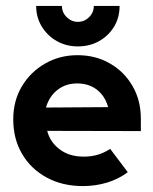

<svg xmlns="http://www.w3.org/2000/svg" viewBox="-20 -618 519 652"><path d="M413.9 -33.3Q382.6 -9.7 343.4 2.1Q304.2 13.9 261.8 13.9Q191.7 13.9 138.2 -15.3Q84.7 -44.4 54.9 -95.5Q25 -146.5 25 -212.5Q25 -275.7 54.2 -324.7Q83.3 -373.6 133 -402.1Q182.6 -430.6 243.1 -430.6Q304.9 -430.6 353.5 -402.4Q402.1 -374.3 430.2 -325.7Q458.3 -277.1 458.3 -215.3V-172.9L140.3 -173.6Q150 -136.1 180.6 -112.5Q213.2 -86.1 264.6 -86.1Q304.2 -86.1 336.1 -102.1Q345.8 -106.9 354.2 -112.5Q354.2 -112.5 413.9 -33.3ZM347.2 -254.2Q336.8 -291.7 309.4 -313.2Q281.9 -334.7 241.7 -334.7Q203.5 -334.7 175.3 -312.8Q147.2 -291 136.1 -252.8Q136.1 -252.8 347.2 -254.2ZM244.4 -460.4Q204.9 -460.4 172.9 -478.5Q141 -496.5 121.9 -527.8Q102.8 -559 102.8 -597.9H190.3Q190.3 -575.7 206.6 -559.7Q222.9 -543.8 244.4 -543.8Q266.7 -543.8 282.6 -559.7Q298.6 -575.7 298.6 -597.9H386.1Q386.1 -558.3 367.4 -527.4Q348.6 -496.5 316.7 -478.5Q284.7 -460.4 244.4 -460.4Z"/></svg>

Font: co2trust
Style: Bold
Weight: 700
Designer: Kristian Moeller
Foundry: Dicotype
Version: Version 1.000